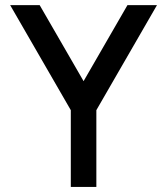

<svg xmlns="http://www.w3.org/2000/svg" viewBox="-20 -736 661 756"><path d="M20 -715.8H136.2L309.1 -416.5L481.9 -715.8H598.1L359.4 -302.2V0H258.8V-302.2Z"/></svg>

Font: Kultigin
Style: Regular
Weight: 400
Designer: facebook.com/biligbitig
Foundry: facebook.com/biligbitig
Version: Version 1.0